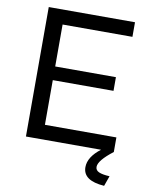

<svg xmlns="http://www.w3.org/2000/svg" viewBox="-97 -779 798 1037"><g transform="rotate(10 302.5 -260.5)"><path d="M567 0Q489 60 489 95Q489 114 508.5 122.5Q528 131 567 133L547 189Q430 181 430 107Q430 51 497 0H85V-710H558V-630H175V-400H508V-325H175V-80H567Z"/></g></svg>

Font: Raleway-v4020 Medium
Style: Regular
Weight: 500
Designer: Matt McInerney, Pablo Impallari, Rodrigo Fuenzalida
Foundry: Matt McInerney, Pablo Impallari, Rodrigo Fuenzalida
Version: Version 4.020;PS 004.020;hotconv 1.0.88;makeotf.lib2.5.64775